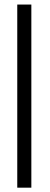

<svg xmlns="http://www.w3.org/2000/svg" viewBox="-20 -739 223 852"><path d="M56.6 93.8V-718.8H119.1V93.8Z"/></svg>

Font: Terminal Grotesque
Style: Regular
Weight: 400
Designer: Raphaël Bastide
Foundry: http://raphaelbastide.com
Version: Version 1.0